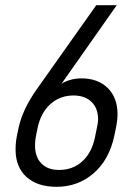

<svg xmlns="http://www.w3.org/2000/svg" viewBox="-20 -710 534 740"><path d="M40 -134Q40 -150 42 -167Q44 -184 52 -219Q67 -288 121 -365L351 -690H430L217 -387Q230 -396 250.5 -402Q271 -408 294 -408Q357 -408 395 -371Q433 -334 433 -269Q433 -252 429.5 -231.5Q426 -211 420 -184Q400 -93 340 -41.5Q280 10 198 10Q124 10 82 -28Q40 -66 40 -134ZM346 -181Q350 -198 352 -210Q358 -236 358 -250Q358 -293 332.5 -317.5Q307 -342 263 -342Q211 -342 174 -308.5Q137 -275 125 -217Q119 -190 117 -176Q115 -162 115 -149Q115 -105 139.5 -80Q164 -55 208 -55Q261 -55 297.5 -88.5Q334 -122 346 -181Z"/></svg>

Font: D-DIN
Style: DIN-Italic
Weight: 400
Italic angle: -12°
Designer: Charles Nix
Foundry: Datto Inc.
Version: Version 1.00